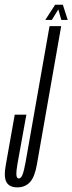

<svg xmlns="http://www.w3.org/2000/svg" viewBox="-44 -785 305 808"><path d="M29 3.5Q61.5 3.5 81.8 -18.2Q102 -40 111 -91.5L213.5 -675H164.5L63.5 -101.5Q57 -66 50.8 -50Q44.5 -34 35 -34Q26 -34 25 -49.5Q24 -65 30.5 -101L67 -302.5H18L-19.5 -91.5Q-29 -40.5 -16.8 -18.5Q-4.5 3.5 29 3.5ZM146.5 -701H174L201.5 -745.5L214 -701H241L220.5 -765H188Z"/></svg>

Font: Anybody UltraCondensed Light
Style: Italic
Weight: 300
Width: 1
Italic angle: -10°
Version: Version 1.113;gftools[0.9.25]